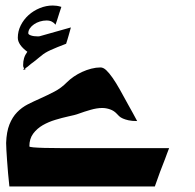

<svg xmlns="http://www.w3.org/2000/svg" viewBox="-20 -470 698 689"><path d="M234.4 -371.6Q232.4 -364.3 230.2 -356.4Q228 -348.6 226.1 -341.8Q224.1 -335 221.9 -327.6Q219.7 -320.3 217.3 -313Q183.6 -300.3 161.6 -290.3Q139.6 -280.3 128.4 -270Q125.5 -267.6 122.1 -265.1Q118.7 -262.7 116.2 -260.3L101.6 -248.5Q96.2 -244.6 90.8 -240.5Q85.4 -236.3 80.1 -231.4Q77.1 -229 74.7 -227.5Q72.3 -226.1 70.3 -224.6H70.8V-220.2H62.5L66.9 -225.1Q64.5 -227.5 63.7 -230Q63 -232.4 63 -235.8Q63 -250 66.4 -261.5Q69.8 -272.9 78.1 -284.2Q43.9 -309.6 43.9 -334.5Q43.9 -357.9 54.4 -378.9Q64.9 -399.9 82.5 -415.8Q100.1 -431.6 122.8 -440.9Q145.5 -450.2 169.4 -450.2Q176.3 -450.2 183.6 -449.2Q190.9 -448.2 200.2 -445.3Q196.3 -434.1 192.4 -421.6Q188.5 -409.2 185.1 -398.4L179.2 -381.3Q174.3 -388.2 166.3 -392.3Q158.2 -396.5 147 -396.5Q134.8 -396.5 123 -392.8Q111.3 -389.2 102.1 -382.8Q92.8 -376.5 87.2 -368.2Q81.5 -359.9 81.5 -350.6Q81.5 -346.2 91.1 -342.8Q100.6 -339.4 116.2 -339.4Q122.6 -339.4 127 -341.3ZM586.9 61.5Q583.5 70.3 579.6 80.6Q575.7 90.8 572.8 99.1Q563 123 554.2 147.2Q545.4 171.4 535.6 199.2H13.7Q11.2 176.8 9 152.3Q6.8 127.9 5.4 106.4Q3.9 85 2.9 67.9Q2 50.8 2 43Q3.4 2.9 13.9 -23.4Q24.4 -49.8 41.3 -67.1Q58.1 -84.5 79.6 -95.5Q101.1 -106.4 124.5 -116.7Q149.4 -127.9 174.6 -140.9Q199.7 -153.8 220.7 -175.3Q231 -185.5 244.9 -195.1Q258.8 -204.6 274.7 -211.9Q290.5 -219.2 307.6 -223.6Q324.7 -228 340.8 -228Q350.6 -228 361.1 -218.3Q371.6 -208.5 384 -190.7Q396.5 -172.9 410.6 -147.7Q424.8 -122.6 441.4 -91.8Q448.2 -80.1 456.5 -64.7Q464.8 -49.3 472.2 -35.6Q453.6 -35.6 441.4 -38.3Q429.2 -41 420.9 -44.7Q412.6 -48.3 407.5 -53.2Q402.3 -58.1 398.4 -62.5Q388.7 -72.8 374.8 -77.6Q360.8 -82.5 346.7 -82.5Q328.1 -82.5 305.2 -75.9Q282.2 -69.3 263.7 -62.5Q256.3 -59.6 246.3 -57.1Q236.3 -54.7 225.1 -52.2Q203.1 -47.4 178.7 -40Q154.3 -32.7 133.5 -20.8Q112.8 -8.8 99.1 9.5Q85.4 27.8 85.4 55.2Q85.4 57.6 100.1 58.8Q114.7 60.1 139.6 60.8Q164.6 61.5 197.8 61.5Q231 61.5 268.1 61.5Z"/></svg>

Font: XB Khoramshahr
Style: Bold
Weight: 700
Designer: Behnam
Foundry: Irmug
Version: Version 8.005 2009